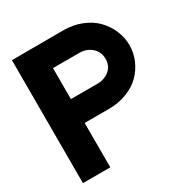

<svg xmlns="http://www.w3.org/2000/svg" viewBox="-185 -952 1044 1094"><g transform="rotate(-30 337.5 -405.0)"><path d="M46 -809 385 -810Q449 -810 503.5 -788Q558 -766 593.5 -729.5Q629 -693 649 -646Q669 -599 669 -549Q669 -498 649 -451.5Q629 -405 593.5 -369.5Q558 -334 503.5 -313Q449 -292 385 -292H382H379H376H373H369H366H363H360H357H353H350H347H344H341H337H334H331H328H324H321H318H315H312H308H305H302H299H295H292H289H286H282H279H276H273H269H266H263H260H256H253H250H247H243H240H237H233H226V0H46ZM399 -449Q447 -449 479.5 -476Q512 -503 512 -549Q512 -595 479.5 -624Q447 -653 399 -653H226V-449Z"/></g></svg>

Font: Neutral Face
Style: Bold
Weight: 700
Designer: Vadym Aksieiev
Version: Version 1.039;Fontself Maker 3.5.7